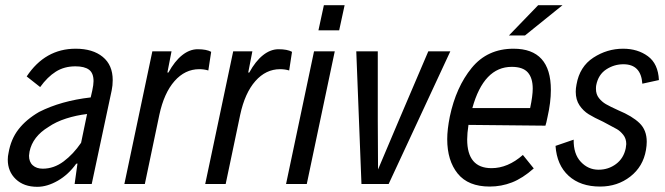

<svg xmlns="http://www.w3.org/2000/svg" viewBox="-20 -710 2567 741"><path d="M415 -401Q415 -380 411 -361L334 0H268L279 -79L274 -78Q244 -36 203 -12.5Q162 11 124 11Q72 11 41 -18.5Q10 -48 10 -94Q10 -107 13 -120Q22 -173 51.5 -211Q81 -249 131 -278Q216 -321 330 -334L336 -360Q341 -383 341 -397Q341 -428 323.5 -441Q306 -454 271 -454Q228 -454 195.5 -433.5Q163 -413 135 -374L83 -415Q154 -522 272 -522Q338 -522 376.5 -490.5Q415 -459 415 -401ZM293 -159 316 -270Q274 -265 235 -252.5Q196 -240 167 -220Q106 -183 94 -125Q92 -113 92 -109Q92 -85 106.5 -72Q121 -59 145 -59Q188 -59 225.5 -87Q263 -115 293 -159Z M568 -512H642L626 -430H630Q654 -474 683 -497Q712 -520 743 -520Q777 -520 795 -510L784 -438Q768 -443 749 -443Q694 -443 653.5 -397Q613 -351 595 -267L539 0H460Z M880 -512H954L938 -430H942Q966 -474 995 -497Q1024 -520 1055 -520Q1089 -520 1107 -510L1096 -438Q1080 -443 1061 -443Q1006 -443 965.5 -397Q925 -351 907 -267L851 0H772Z M1230 -690H1310L1289 -593H1209ZM1192 -512H1272L1164 0H1084Z M1718 -512 1480 0H1375L1355 -512H1438V-244L1439 -56L1519 -245L1633 -512Z M2106 -363Q2106 -315 2093 -258Q2088 -233 2085 -225L1788 -228Q1783 -195 1783 -172Q1783 -61 1877 -61Q1940 -61 1998 -112L2040 -60Q1997 -22 1956 -6Q1915 10 1870 10Q1787 10 1746.5 -40Q1706 -90 1706 -173Q1706 -210 1716 -260Q1740 -374 1800.5 -448Q1861 -522 1962 -522Q2106 -522 2106 -363ZM1803 -293H2026Q2036 -340 2036 -368Q2036 -409 2017 -430.5Q1998 -452 1955 -452Q1847 -452 1803 -293ZM2057 -690H2151L2006 -573H1944Z M2124 -147 2194 -171Q2193 -116 2221.5 -85.5Q2250 -55 2290 -55Q2328 -55 2357.5 -77Q2387 -99 2395 -138Q2397 -150 2397 -154Q2397 -175 2385.5 -189.5Q2374 -204 2361 -211.5Q2348 -219 2308 -240Q2273 -256 2252 -269Q2231 -282 2216.5 -303.5Q2202 -325 2202 -356Q2202 -369 2205 -384Q2217 -453 2270 -487.5Q2323 -522 2385 -522Q2441 -522 2480.5 -493Q2520 -464 2523 -401L2459 -387Q2454 -462 2386 -462Q2350 -462 2319.5 -442Q2289 -422 2281 -381Q2280 -376 2280 -367Q2280 -346 2291.5 -331.5Q2303 -317 2318.5 -308Q2334 -299 2367 -284Q2420 -262 2448 -235Q2476 -208 2476 -163Q2476 -148 2473 -131Q2462 -67 2412.5 -28.5Q2363 10 2296 10Q2220 10 2174.5 -31.5Q2129 -73 2124 -147Z"/></svg>

Font: Decalotype
Style: Italic
Weight: 400
Italic angle: -12°
Designer: Alfredo Marco Pradil
Foundry: Alfredo Marco Pradil
Version: Version 1.0